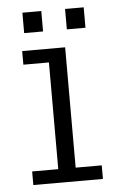

<svg xmlns="http://www.w3.org/2000/svg" viewBox="-48 -653 419 687"><g transform="rotate(-5 161.5 -309.0)"><path d="M43.9 0V-48.8H137.7V-432.1H45.9V-481H200.2V-48.8H293.9V0ZM58.6 -544.4V-617.7H126.5V-544.4ZM211.9 -544.4V-617.7H278.8V-544.4Z"/></g></svg>

Font: Anaheim
Style: Regular
Weight: 400
Designer: Vernon Adams
Foundry: Vernon Adams
Version: Version 2.001